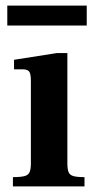

<svg xmlns="http://www.w3.org/2000/svg" viewBox="-20 -664 335 684"><path d="M26 0V-33Q55 -33 68.5 -37Q82 -41 86 -52Q90 -63 90 -83V-376Q90 -401 84 -409Q78 -417 61 -417H30V-451L183 -475H220V-83Q220 -62 224 -51.5Q228 -41 240.5 -37Q253 -33 281 -33V0ZM6 -573V-644H289V-573Z"/></svg>

Font: Frank Ruhl Libre SemiBold
Style: Regular
Weight: 600
Designer: Yanek Iontef
Foundry: Fontef
Version: Version 6.003;gftools[0.9.30]